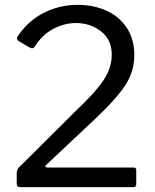

<svg xmlns="http://www.w3.org/2000/svg" viewBox="-20 -772 639 792"><path d="M289 -311Q375 -392 408 -442.5Q441 -493 441 -547Q441 -608 397 -642.5Q353 -677 293 -677Q246 -677 200 -653Q154 -629 122 -578Q119 -573 112 -573Q108 -573 102 -576L58 -602Q50 -607 50 -614Q50 -619 54 -624Q98 -688 162.5 -720Q227 -752 301 -752Q365 -752 418 -728.5Q471 -705 502.5 -658Q534 -611 534 -544Q534 -479 498.5 -423Q463 -367 373 -282L172 -93Q167 -90 167 -86Q167 -81 178 -81H529Q536 -81 539 -78.5Q542 -76 542 -70V-12Q542 0 529 0H65Q56 0 52.5 -3.5Q49 -7 49 -16V-57Q49 -68 54 -76Q59 -84 76 -99Z"/></svg>

Font: n
Style: Regular
Weight: 400
Designer: Pablo Impallari, Rodrigo Fuenzalida
Foundry: Impallari Type
Version: Version 1.002; ttfautohint (v1.5)